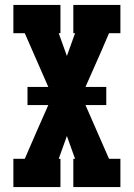

<svg xmlns="http://www.w3.org/2000/svg" viewBox="-20 -755 540 775"><path d="M34 0V-114H80L126 -220L175 -331H91V-404H175L80 -621H34V-735H224V-621H217L250 -529L283 -621H276V-735H466V-621H420L390 -551L325 -404H409V-331H325L420 -114H466V0H276V-114H283L250 -206L217 -114H224V0Z"/></svg>

Font: Iosevka Slab Heavy
Style: Regular
Weight: 900
Monospace: yes
Designer: Belleve Invis
Foundry: Belleve Invis
Version: Version 11.1.0; ttfautohint (v1.8.3)